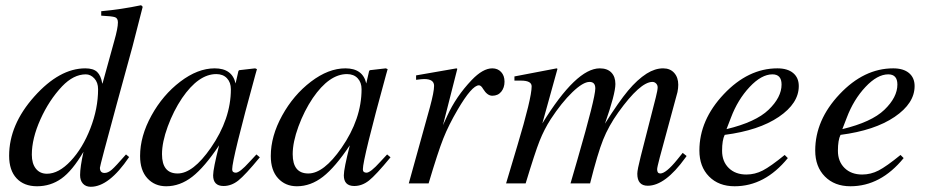

<svg xmlns="http://www.w3.org/2000/svg" viewBox="-20 -703 3558 736"><path d="M521 -683 527 -677 488 -525 428 -306Q363 -67 363 -60Q363 -40 381 -40Q394 -40 408.5 -52.5Q423 -65 463 -111L475 -101Q398 13 328 13Q309 13 298 1Q287 -11 287 -32Q287 -62 300 -121Q257 -48 215.5 -18.5Q174 11 122 11Q72 11 43.5 -19.5Q15 -50 15 -106Q15 -225 111.5 -333Q208 -441 307 -441Q338 -441 352.5 -427Q367 -413 372 -383H373L418 -546Q432 -595 432 -617Q432 -633 421 -637Q410 -641 368 -643V-660Q445 -667 521 -683ZM356 -361Q356 -387 341.5 -402.5Q327 -418 309 -418Q262 -418 218 -372Q168 -319 135 -245.5Q102 -172 102 -110Q102 -76 117.5 -56.5Q133 -37 160 -37Q205 -37 251 -86Q297 -135 326.5 -211Q356 -287 356 -361Z M963 -111 976 -100Q920 -32 893.5 -11Q867 10 837 10Q797 10 797 -31Q797 -56 820 -146Q764 -62 717 -25.5Q670 11 617 11Q573 11 545 -19.5Q517 -50 517 -105Q517 -181 560.5 -260Q604 -339 671 -390Q738 -441 803 -441Q870 -441 883 -383L894 -431L897 -434L958 -441L965 -438Q964 -434 959 -417Q870 -93 870 -54Q870 -41 884 -41Q899 -41 936 -82ZM865 -361Q865 -387 850 -403Q835 -419 809 -419Q741 -419 678 -327Q645 -278 623 -218Q601 -158 601 -112Q601 -38 661 -38Q720 -38 788 -136Q865 -247 865 -361Z M1464 -111 1477 -100Q1421 -32 1394.5 -11Q1368 10 1338 10Q1298 10 1298 -31Q1298 -56 1321 -146Q1265 -62 1218 -25.5Q1171 11 1118 11Q1074 11 1046 -19.5Q1018 -50 1018 -105Q1018 -181 1061.5 -260Q1105 -339 1172 -390Q1239 -441 1304 -441Q1371 -441 1384 -383L1395 -431L1398 -434L1459 -441L1466 -438Q1465 -434 1460 -417Q1371 -93 1371 -54Q1371 -41 1385 -41Q1400 -41 1437 -82ZM1366 -361Q1366 -387 1351 -403Q1336 -419 1310 -419Q1242 -419 1179 -327Q1146 -278 1124 -218Q1102 -158 1102 -112Q1102 -38 1162 -38Q1221 -38 1289 -136Q1366 -247 1366 -361Z M1678 -223 1694 -258Q1728 -333 1788 -396Q1831 -441 1867 -441Q1888 -441 1901 -427Q1914 -413 1914 -390Q1914 -367 1901.5 -351.5Q1889 -336 1867 -336Q1848 -336 1832 -362Q1824 -376 1816 -376Q1789 -376 1734 -282Q1700 -224 1679.5 -172.5Q1659 -121 1623 0H1547L1628 -292Q1644 -351 1644 -374Q1644 -400 1606 -400Q1598 -400 1575 -397V-414L1730 -441L1733 -439Z M2612 -105 2607 -98Q2530 9 2463 9Q2423 9 2423 -37Q2423 -52 2436 -103L2494 -330Q2501 -358 2501 -368Q2501 -377 2495 -383Q2489 -389 2481 -389Q2434 -389 2350 -272Q2313 -220 2292 -167.5Q2271 -115 2242 0H2167L2194 -93Q2262 -328 2262 -364Q2262 -389 2240 -389Q2215 -389 2174 -349.5Q2133 -310 2091 -246Q2066 -207 2048.5 -163Q2031 -119 1995 0H1920L1963 -144Q2018 -327 2018 -372Q2018 -394 1977 -394H1952V-410L2114 -441L2117 -439L2059 -230Q2189 -441 2279 -441Q2308 -441 2323.5 -425Q2339 -409 2339 -381Q2339 -343 2299 -229Q2352 -313 2387.5 -355.5Q2423 -398 2459 -421Q2491 -441 2522 -441Q2549 -441 2564.5 -423.5Q2580 -406 2580 -378Q2580 -365 2577 -350L2509 -99Q2499 -61 2499 -54Q2499 -38 2511 -38Q2533 -38 2576 -91L2597 -117Z M2988 -109 3000 -97Q2912 11 2796 11Q2735 11 2698 -26.5Q2661 -64 2661 -126Q2661 -243 2754.5 -342Q2848 -441 2960 -441Q2999 -441 3020.5 -423Q3042 -405 3042 -373Q3042 -307 2965.5 -255Q2889 -203 2758 -186Q2748 -166 2748 -125Q2748 -84 2773.5 -59Q2799 -34 2841 -34Q2874 -34 2904 -49.5Q2934 -65 2988 -109ZM2782 -252 2765 -208Q2877 -235 2926 -282Q2976 -330 2976 -379Q2976 -418 2941 -418Q2899 -418 2853.5 -369.5Q2808 -321 2782 -252Z M3432 -109 3444 -97Q3356 11 3240 11Q3179 11 3142 -26.5Q3105 -64 3105 -126Q3105 -243 3198.5 -342Q3292 -441 3404 -441Q3443 -441 3464.5 -423Q3486 -405 3486 -373Q3486 -307 3409.5 -255Q3333 -203 3202 -186Q3192 -166 3192 -125Q3192 -84 3217.5 -59Q3243 -34 3285 -34Q3318 -34 3348 -49.5Q3378 -65 3432 -109ZM3226 -252 3209 -208Q3321 -235 3370 -282Q3420 -330 3420 -379Q3420 -418 3385 -418Q3343 -418 3297.5 -369.5Q3252 -321 3226 -252Z"/></svg>

Font: STIX
Style: Italic
Weight: 400
Italic angle: -16.33°
Designer: MicroPress Inc., with final additions and corrections provided by Coen Hoffman, Elsevier (retired)
Version: Version 1.1.1